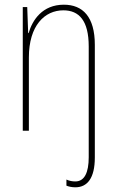

<svg xmlns="http://www.w3.org/2000/svg" viewBox="-20 -557 498 818"><path d="M301 241C352 241 384 202 384 114V-366C384 -485 333 -537 252 -537C161 -537 118 -472 102 -416H100L96 -527H77V0H103V-312C103 -448 170 -513 250 -513C317 -513 358 -469 358 -359V113C358 178 340 216 301 216C289 216 276 214 263 208V234C273 238 286 241 301 241Z"/></svg>

Font: Noto Sans Condensed Thin
Style: Regular
Weight: 100
Width: 3
Designer: Monotype Design Team
Foundry: Monotype Imaging Inc.
Version: Version 2.013